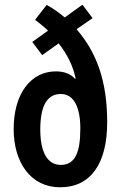

<svg xmlns="http://www.w3.org/2000/svg" viewBox="-20 -785 513 815"><path d="M178 -764 129 -701C147 -687 166 -672 184 -655L117 -607L159 -551L229 -601C265 -555 290 -506 301 -452L299 -450C279 -472 252 -482 217 -482C115 -482 38 -393 38 -237C38 -96 110 10 235 10C364 10 435 -89 435 -266C435 -445 388 -565 305 -661L373 -708L330 -765L255 -711C228 -733 203 -751 178 -764ZM238 -386C296 -386 321 -325 321 -240C321 -136 298 -85 238 -85C177 -85 151 -147 151 -235C151 -336 180 -386 238 -386Z"/></svg>

Font: Noto Sans Devanagari ExtraCondensed SemiBold
Style: Regular
Weight: 600
Width: 2
Designer: Jelle Bosma - Monotype Design Team
Foundry: Monotype Imaging Inc.
Version: Version 2.004